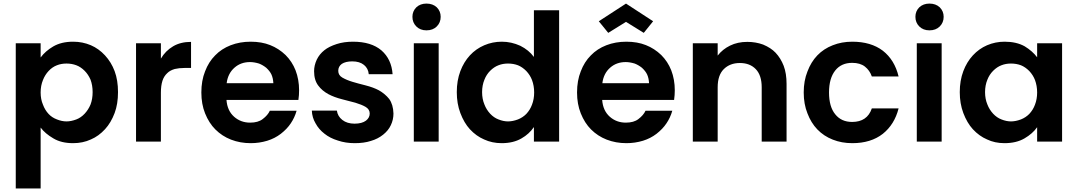

<svg xmlns="http://www.w3.org/2000/svg" viewBox="-20 -798 6073 1082"><path d="M209 -474.1Q235.8 -510.3 279.8 -536.1Q325.7 -563 392.1 -563Q445.3 -563 492.2 -543Q536.6 -523.9 571.8 -485.8Q606.9 -447.8 626 -397Q645 -346.2 645 -278.8Q645 -211.9 626 -161.1Q605.5 -106.4 571.8 -69.8Q536.1 -30.8 492.2 -12.2Q446.8 8.8 392.1 8.8Q325.2 8.8 280.8 -18.1Q233.9 -45.4 209 -79.1V264.2H68.8V-554.2H209ZM222.2 -208Q233.4 -177.7 253.9 -155.8Q272.5 -135.7 300.8 -125Q328.6 -113.8 355 -113.8Q380.4 -113.8 410.2 -125Q436 -134.8 457 -157.2Q478 -179.7 490.2 -209Q502 -240.2 502 -278.8Q502 -317.4 490.2 -349.1Q477.1 -378.9 457 -398.9Q435.1 -420.9 410.2 -430.2Q384.3 -439.9 355 -439.9Q325.2 -439.9 300.8 -430.2Q274.9 -420.4 253.9 -397.9Q233.4 -376 222.2 -347.2Q209 -315.4 209 -276.9Q209 -238.3 222.2 -208Z M746.6 -554.2H886.7V-467.8Q912.6 -511.7 955.6 -537.1Q997.6 -562 1056.6 -562V-415H1019.5Q989.3 -415 964.8 -409.2Q938 -401.4 922.9 -386.2Q903.8 -368.7 895.5 -342.8Q886.7 -315.4 886.7 -275.9V0H746.6Z M1388.7 -448.2Q1337.4 -448.2 1301.8 -417Q1264.2 -384.3 1257.3 -329.1H1520.5Q1519 -357.4 1509.8 -377.9Q1501 -397 1480.5 -416Q1460.9 -431.6 1439.5 -439.9Q1412.1 -448.2 1388.7 -448.2ZM1114.7 -276.9Q1114.7 -343.8 1135.7 -396Q1155.8 -449.2 1192.4 -485.8Q1228 -522.9 1279.8 -543Q1331.5 -563 1392.6 -563Q1454.6 -563 1502.4 -543.9Q1550.8 -524.9 1589.4 -487.8Q1626 -451.2 1645.5 -401.9Q1665.5 -350.1 1665.5 -289.1Q1665.5 -271 1664.6 -262.2L1661.6 -234.9H1256.3Q1260.7 -174.3 1299.3 -140.1Q1336.9 -106.9 1389.6 -106.9Q1434.6 -106.9 1460.4 -127Q1489.3 -148.9 1500.5 -173.8H1651.4Q1640.6 -135.3 1618.7 -103Q1597.7 -71.3 1562.5 -43.9Q1528.8 -18.1 1486.3 -4.9Q1441.4 8.8 1392.6 8.8Q1333.5 8.8 1281.7 -11.2Q1231.4 -30.8 1193.4 -68.8Q1157.7 -104.5 1135.7 -159.2Q1114.7 -211.4 1114.7 -276.9Z M2197.3 -158.2Q2197.3 -123 2182.1 -91.8Q2168.5 -62.5 2139.2 -39.1Q2109.4 -15.1 2070.3 -3.9Q2031.7 8.8 1979 8.8Q1927.7 8.8 1884.3 -5.9Q1839.4 -19.5 1808.1 -44.9Q1776.4 -69.3 1758.3 -103Q1738.8 -135.7 1737.3 -174.8H1878.4Q1882.8 -142.6 1909.2 -122.1Q1936 -101.1 1978 -101.1Q2019.5 -101.1 2042.5 -118.2Q2063.5 -134.8 2063.5 -158.2Q2063.5 -182.1 2040 -195.8Q2018.1 -208.5 1982.4 -219.2L1907.2 -238.8Q1863.3 -250 1831.1 -267.1Q1794.9 -286.6 1773.4 -315.9Q1750 -346.7 1750 -397Q1750 -429.2 1765.1 -461.9Q1780.3 -493.2 1808.1 -515.1Q1833.5 -535.6 1877.4 -549.8Q1918 -563 1969.2 -563Q2071.8 -563 2129.4 -514.2Q2186.5 -464.4 2192.4 -379.9H2058.1Q2055.2 -412.6 2031.2 -432.1Q2006.8 -452.1 1965.3 -452.1Q1927.7 -452.1 1906.2 -438Q1886.2 -423.3 1886.2 -398.9Q1886.2 -374 1909.2 -360.8Q1933.6 -346.7 1966.3 -336.9Q1995.1 -328.1 2040 -316.9Q2084 -305.7 2115.2 -289.1Q2150.4 -269 2173.3 -240.2Q2195.8 -209 2197.3 -158.2Z M2452.1 0H2312V-554.2H2452.1ZM2304.2 -703.1Q2304.2 -734.9 2326.2 -756.8Q2348.6 -777.8 2383.3 -777.8Q2418.9 -777.8 2441.4 -756.8Q2463.4 -734.9 2463.4 -703.1Q2463.4 -670.9 2441.4 -648.9Q2419.4 -627 2383.3 -627Q2348.1 -627 2326.2 -648.9Q2304.2 -670.9 2304.2 -703.1Z M2554.2 -278.8Q2554.2 -343.8 2574.2 -397Q2593.8 -448.7 2627.9 -485.8Q2662.1 -522.9 2709 -543Q2755.9 -563 2808.1 -563Q2861.8 -563 2912.1 -540Q2960 -516.1 2988.8 -477.1V-740.2H3130.9V0H2988.8V-82Q2961.9 -42.5 2918.9 -18.1Q2873 8.8 2807.1 8.8Q2753.4 8.8 2708 -12.2Q2663.6 -31.2 2627.9 -69.8Q2595.2 -105.5 2574.2 -161.1Q2554.2 -214.4 2554.2 -278.8ZM2696.8 -278.8Q2696.8 -240.2 2710 -209Q2720.7 -180.7 2742.2 -157.2Q2763.2 -134.8 2789.1 -125Q2816.9 -113.8 2842.8 -113.8Q2869.1 -113.8 2898.9 -125Q2925.8 -135.7 2945.8 -155.8Q2967.3 -178.7 2978 -208Q2990.2 -239.3 2990.2 -276.9Q2990.2 -314.5 2978 -347.2Q2967.3 -375 2945.8 -397.9Q2923.3 -420.4 2898.9 -430.2Q2873 -439.9 2842.8 -439.9Q2813.5 -439.9 2789.1 -430.2Q2764.2 -420.9 2742.2 -398.9Q2721.2 -377.9 2710 -349.1Q2696.8 -317.4 2696.8 -278.8Z M3505.9 -448.2Q3454.6 -448.2 3418.9 -417Q3381.3 -384.3 3374.5 -329.1H3637.7Q3636.2 -357.4 3627 -377.9Q3618.2 -397 3597.7 -416Q3578.1 -431.6 3556.6 -439.9Q3529.3 -448.2 3505.9 -448.2ZM3231.9 -276.9Q3231.9 -343.8 3252.9 -396Q3272.9 -449.2 3309.6 -485.8Q3345.2 -522.9 3397 -543Q3448.7 -563 3509.8 -563Q3571.8 -563 3619.6 -543.9Q3668 -524.9 3706.5 -487.8Q3743.2 -451.2 3762.7 -401.9Q3782.7 -350.1 3782.7 -289.1Q3782.7 -271 3781.7 -262.2L3778.8 -234.9H3373.5Q3377.9 -174.3 3416.5 -140.1Q3454.1 -106.9 3506.8 -106.9Q3551.8 -106.9 3577.6 -127Q3606.4 -148.9 3617.7 -173.8H3768.6Q3757.8 -135.3 3735.8 -103Q3714.8 -71.3 3679.7 -43.9Q3646 -18.1 3603.5 -4.9Q3558.6 8.8 3509.8 8.8Q3450.7 8.8 3398.9 -11.2Q3348.6 -30.8 3310.5 -68.8Q3274.9 -104.5 3252.9 -159.2Q3231.9 -211.4 3231.9 -276.9ZM3354.5 -678.2 3507.8 -777.8 3660.6 -678.2 3607.9 -612.8 3507.8 -674.8 3407.7 -612.8Z M4272.5 -306.2Q4272.5 -373.5 4239.3 -408.2Q4206.1 -442.9 4149.4 -442.9Q4093.3 -442.9 4058.6 -408.2Q4024.4 -374 4024.4 -306.2V0H3884.3V-554.2H4024.4V-484.9Q4052.2 -520.5 4094.2 -541Q4136.7 -562 4191.4 -562Q4238.8 -562 4280.3 -546.9Q4324.7 -528.3 4350.6 -501Q4379.4 -470.7 4396.5 -426.8Q4412.6 -383.8 4412.6 -325.2V0H4272.5Z M4509.3 -276.9Q4509.3 -342.8 4530.3 -395Q4550.3 -448.7 4585.9 -485.8Q4622.1 -523.4 4672.9 -543Q4723.1 -563 4783.2 -563Q4888.2 -563 4955.1 -512.2Q5021.5 -460.4 5043.9 -367.2H4893.1Q4881.3 -401.4 4854 -422.9Q4827.1 -443.8 4782.2 -443.8Q4721.2 -443.8 4687 -400.9Q4651.9 -356.9 4651.9 -276.9Q4651.9 -196.3 4687 -153.8Q4721.2 -110.8 4782.2 -110.8Q4867.2 -110.8 4893.1 -187H5043.9Q5021 -96.7 4955.1 -43.9Q4887.7 8.8 4783.2 8.8Q4723.1 8.8 4672.9 -11.2Q4622.6 -30.8 4585.9 -68.8Q4550.3 -106 4530.3 -159.2Q4509.3 -211.4 4509.3 -276.9Z M5286.6 0H5146.5V-554.2H5286.6ZM5138.7 -703.1Q5138.7 -734.9 5160.6 -756.8Q5183.1 -777.8 5217.8 -777.8Q5253.4 -777.8 5275.9 -756.8Q5297.9 -734.9 5297.9 -703.1Q5297.9 -670.9 5275.9 -648.9Q5253.9 -627 5217.8 -627Q5182.6 -627 5160.6 -648.9Q5138.7 -670.9 5138.7 -703.1Z M5388.7 -278.8Q5388.7 -343.8 5408.7 -397Q5428.2 -448.7 5462.4 -485.8Q5497.1 -523.4 5542.5 -543Q5589.4 -563 5641.6 -563Q5708 -563 5754.4 -537.1Q5798.3 -510.3 5824.7 -475.1V-554.2H5965.3V0H5824.7V-81.1Q5798.8 -44.4 5753.4 -18.1Q5707.5 8.8 5640.6 8.8Q5586.4 8.8 5542.5 -12.2Q5498 -31.2 5462.4 -69.8Q5429.7 -105.5 5408.7 -161.1Q5388.7 -214.4 5388.7 -278.8ZM5531.2 -278.8Q5531.2 -240.2 5544.4 -209Q5555.2 -180.7 5576.7 -157.2Q5597.7 -134.8 5623.5 -125Q5651.4 -113.8 5677.2 -113.8Q5703.6 -113.8 5733.4 -125Q5760.3 -135.7 5780.3 -155.8Q5801.8 -178.7 5812.5 -208Q5824.7 -239.3 5824.7 -276.9Q5824.7 -314.5 5812.5 -347.2Q5801.8 -375 5780.3 -397.9Q5757.8 -420.4 5733.4 -430.2Q5707.5 -439.9 5677.2 -439.9Q5647.9 -439.9 5623.5 -430.2Q5598.6 -420.9 5576.7 -398.9Q5555.7 -377.9 5544.4 -349.1Q5531.2 -317.4 5531.2 -278.8Z"/></svg>

Font: PoppinsZ SemiBold
Style: Regular
Weight: 600
Designer: Ninad Kale (Devanagari), Jonny Pinhorn (Latin)
Foundry: Indian Type Foundry
Version: Version 3.002;FEAKit 1.0